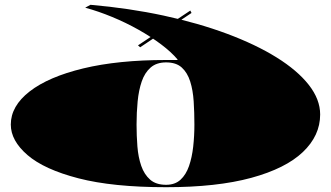

<svg xmlns="http://www.w3.org/2000/svg" viewBox="-20 -765 1379 800"><path d="M672 15Q450 15 307 -22Q164 -59 94.5 -119Q25 -179 25 -246Q25 -323 103.5 -384Q182 -445 327 -480Q472 -515 672 -515Q682 -515 695.5 -515Q709 -515 719 -515L720 -517Q694 -548 651.5 -580Q609 -612 556.5 -641.5Q504 -671 447 -694.5Q390 -718 335 -733L357 -745Q518 -731 662 -700Q806 -669 925.5 -624.5Q1045 -580 1132 -526Q1219 -472 1266.5 -411.5Q1314 -351 1314 -288Q1314 -200 1242 -131.5Q1170 -63 1027 -24Q884 15 672 15ZM672 5Q709 5 732 -16Q755 -37 767.5 -73Q780 -109 785 -154Q790 -199 790 -246Q790 -296 787 -342.5Q784 -389 772.5 -425.5Q761 -462 737.5 -483.5Q714 -505 672 -505Q632 -505 607.5 -483.5Q583 -462 570.5 -425.5Q558 -389 553.5 -342.5Q549 -296 549 -246Q549 -200 552.5 -155Q556 -110 568.5 -74Q581 -38 605.5 -16.5Q630 5 672 5ZM564 -568 555 -576 773 -721 778 -711Z"/></svg>

Font: Kalnia Expanded
Style: Bold
Weight: 700
Width: 7
Designer: Frida Medrano
Foundry: Frida Medrano
Version: Version 1.105